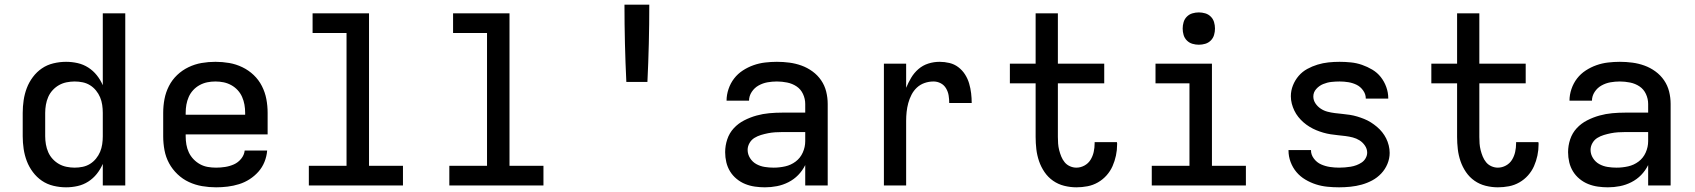

<svg xmlns="http://www.w3.org/2000/svg" viewBox="-20 -792 7240 820"><path d="M262 8Q235 8 208 1.5Q181 -5 159 -20Q137 -35 120.5 -57Q104 -79 94.5 -104Q85 -129 81 -156Q77 -183 77 -210V-310Q77 -337 81 -364Q85 -391 94.5 -416Q104 -441 120.5 -463Q137 -485 159 -500Q181 -515 208 -521.5Q235 -528 262 -528Q287 -528 311.5 -522.5Q336 -517 357 -503.5Q378 -490 393.5 -470.5Q409 -451 419 -428V-735H515V0H419V-92Q409 -69 393.5 -49.5Q378 -30 357 -16.5Q336 -3 311.5 2.5Q287 8 262 8ZM299 -76Q316 -76 333 -79.5Q350 -83 364.5 -92Q379 -101 390 -114.5Q401 -128 407.5 -143.5Q414 -159 416.5 -176Q419 -193 419 -210V-310Q419 -327 416.5 -344Q414 -361 407.5 -376.5Q401 -392 390 -405.5Q379 -419 364.5 -428Q350 -437 333 -440.5Q316 -444 299 -444Q282 -444 264.5 -440.5Q247 -437 232 -428.5Q217 -420 205 -407Q193 -394 186 -378Q179 -362 176 -344.5Q173 -327 173 -310V-210Q173 -193 176 -175.5Q179 -158 186 -142Q193 -126 205 -113Q217 -100 232 -91.5Q247 -83 264.5 -79.5Q282 -76 299 -76Z M903 8Q873 8 843.5 3Q814 -2 787 -14.5Q760 -27 738 -48Q716 -69 702 -95Q688 -121 682.5 -150.5Q677 -180 677 -210V-310Q677 -340 682.5 -369Q688 -398 701.5 -424.5Q715 -451 736.5 -471.5Q758 -492 785 -505Q812 -518 841 -523Q870 -528 900 -528Q930 -528 959 -523Q988 -518 1015 -505Q1042 -492 1063.5 -471.5Q1085 -451 1098.5 -424.5Q1112 -398 1117.5 -369Q1123 -340 1123 -310V-218H773V-210Q773 -192 776 -174.5Q779 -157 786.5 -141Q794 -125 806.5 -112Q819 -99 834.5 -90.5Q850 -82 867.5 -79Q885 -76 903 -76Q922 -76 941.5 -79Q961 -82 979 -90Q997 -98 1010 -114Q1023 -130 1025 -149H1121Q1119 -124 1109.5 -100.5Q1100 -77 1083.5 -58.5Q1067 -40 1046 -26.5Q1025 -13 1001 -5.5Q977 2 952 5Q927 8 903 8ZM773 -302H1027V-310Q1027 -328 1024 -345Q1021 -362 1014 -378Q1007 -394 995 -407Q983 -420 967.5 -428.5Q952 -437 935 -440.5Q918 -444 900 -444Q882 -444 865 -440.5Q848 -437 832.5 -428.5Q817 -420 805 -407Q793 -394 786 -378Q779 -362 776 -345Q773 -328 773 -310Z M1299 0V-84H1460V-651H1315V-735H1556V-84H1701V0Z M1899 0V-84H2060V-651H1915V-735H2156V-84H2301V0Z M2655 -442Q2651 -524 2649 -606.5Q2647 -689 2647 -772H2753Q2753 -689 2751 -606.5Q2749 -524 2745 -442Z M3247 8Q3226 8 3204.5 5Q3183 2 3163 -6Q3143 -14 3126 -28Q3109 -42 3098 -60Q3087 -78 3082 -99Q3077 -120 3077 -142Q3077 -170 3086 -197Q3095 -224 3114 -244.5Q3133 -265 3158.5 -278Q3184 -291 3211 -298.5Q3238 -306 3265.5 -308.5Q3293 -311 3321 -311H3419V-348Q3419 -370 3409.5 -390.5Q3400 -411 3382 -423Q3364 -435 3342 -439.5Q3320 -444 3298 -444Q3278 -444 3258 -440.5Q3238 -437 3220 -427Q3202 -417 3190.5 -399.5Q3179 -382 3179 -362H3083Q3083 -387 3091.5 -412Q3100 -437 3115.5 -457Q3131 -477 3152.5 -491Q3174 -505 3198 -513.5Q3222 -522 3247.5 -525Q3273 -528 3298 -528Q3325 -528 3351.5 -524.5Q3378 -521 3403 -512Q3428 -503 3450 -487Q3472 -471 3487 -449Q3502 -427 3508.5 -401Q3515 -375 3515 -348V0H3419V-87Q3407 -63 3389 -44.5Q3371 -26 3347.5 -14Q3324 -2 3298.5 3Q3273 8 3247 8ZM3284 -76Q3309 -76 3333.5 -81.5Q3358 -87 3378 -102Q3398 -117 3408.5 -140.5Q3419 -164 3419 -189V-228H3321Q3306 -228 3290.5 -227Q3275 -226 3260 -223Q3245 -220 3230 -215.5Q3215 -211 3202 -203Q3189 -195 3181 -181Q3173 -167 3173 -152Q3173 -133 3183.5 -116.5Q3194 -100 3210.5 -91Q3227 -82 3246 -79Q3265 -76 3284 -76Z M3755 0V-520H3850V-417Q3859 -439 3871.5 -460Q3884 -481 3902.5 -497Q3921 -513 3944.5 -520.5Q3968 -528 3993 -528Q4014 -528 4035 -523Q4056 -518 4073 -505Q4090 -492 4101.5 -474Q4113 -456 4119 -435.5Q4125 -415 4127.5 -394Q4130 -373 4130 -352H4034Q4034 -368 4031.5 -384Q4029 -400 4020.5 -414.5Q4012 -429 3997.5 -436.5Q3983 -444 3967 -444Q3947 -444 3928.5 -437.5Q3910 -431 3896 -418Q3882 -405 3873 -387.5Q3864 -370 3859 -351.5Q3854 -333 3852 -314Q3850 -295 3850 -276V0Z M4577 8Q4551 8 4525 1.5Q4499 -5 4477.5 -20Q4456 -35 4441 -57Q4426 -79 4417.5 -104Q4409 -129 4406 -155Q4403 -181 4403 -207V-436H4293V-520H4403V-735H4498V-520H4696V-436H4498V-207Q4498 -193 4499 -179Q4500 -165 4503.5 -151Q4507 -137 4512.5 -123.5Q4518 -110 4527 -99Q4536 -88 4549.5 -82Q4563 -76 4577 -76Q4595 -76 4611.5 -85Q4628 -94 4637.5 -109.5Q4647 -125 4651 -143Q4655 -161 4655 -180V-185H4750Q4751 -183 4751 -180.5Q4751 -178 4751 -175Q4751 -151 4746 -127.5Q4741 -104 4731.5 -82.5Q4722 -61 4706 -43Q4690 -25 4669 -13Q4648 -1 4624.5 3.5Q4601 8 4577 8Z M4899 0V-84H5060V-436H4915V-520H5156V-84H5301V0ZM5100 -601Q5086 -601 5072.5 -605Q5059 -609 5049 -619Q5039 -629 5035 -642.5Q5031 -656 5031 -670Q5031 -684 5035 -697.5Q5039 -711 5049 -721Q5059 -731 5072.5 -735Q5086 -739 5100 -739Q5114 -739 5127.5 -735Q5141 -731 5151 -721Q5161 -711 5165 -697.5Q5169 -684 5169 -670Q5169 -656 5165 -642.5Q5161 -629 5151 -619Q5141 -609 5127.5 -605Q5114 -601 5100 -601Z M5699 8Q5674 8 5649 5.5Q5624 3 5600.5 -4.5Q5577 -12 5555 -25Q5533 -38 5517 -57Q5501 -76 5492 -100Q5483 -124 5483 -149V-151H5579V-150Q5579 -131 5591.5 -114.5Q5604 -98 5622 -90Q5640 -82 5659.5 -79Q5679 -76 5699 -76Q5711 -76 5723.5 -77Q5736 -78 5748.5 -80Q5761 -82 5773 -86.5Q5785 -91 5795.5 -98Q5806 -105 5812.5 -116.5Q5819 -128 5819 -140Q5819 -156 5809.5 -170Q5800 -184 5786.5 -192.5Q5773 -201 5757.5 -205Q5742 -209 5726 -211Q5710 -213 5694.5 -214.5Q5679 -216 5663 -218.5Q5647 -221 5631.5 -225.5Q5616 -230 5601.5 -236Q5587 -242 5573 -250.5Q5559 -259 5547 -269.5Q5535 -280 5525 -292.5Q5515 -305 5508 -319.5Q5501 -334 5497 -349.5Q5493 -365 5493 -381Q5493 -405 5502 -427.5Q5511 -450 5526.5 -468Q5542 -486 5563 -497.5Q5584 -509 5607 -516Q5630 -523 5653.5 -525.5Q5677 -528 5701 -528Q5725 -528 5749.5 -525.5Q5774 -523 5797 -515Q5820 -507 5841 -494.5Q5862 -482 5877 -463Q5892 -444 5900.5 -420.5Q5909 -397 5909 -373V-371H5813V-372Q5813 -390 5801.5 -406Q5790 -422 5773.5 -430Q5757 -438 5738.5 -441Q5720 -444 5701 -444Q5683 -444 5665.5 -442Q5648 -440 5631 -433Q5614 -426 5601.5 -412Q5589 -398 5589 -380Q5589 -364 5598 -350.5Q5607 -337 5620.5 -328Q5634 -319 5649.5 -315Q5665 -311 5681 -309Q5697 -307 5713 -305.5Q5729 -304 5745 -301.5Q5761 -299 5776 -294.5Q5791 -290 5806 -284Q5821 -278 5834.5 -269.5Q5848 -261 5860.5 -250.5Q5873 -240 5883 -227.5Q5893 -215 5900 -201Q5907 -187 5911 -171Q5915 -155 5915 -139Q5915 -115 5905.5 -92Q5896 -69 5879 -51Q5862 -33 5840.5 -21.5Q5819 -10 5795.5 -3.5Q5772 3 5747.5 5.5Q5723 8 5699 8Z M6377 8Q6351 8 6325 1.5Q6299 -5 6277.5 -20Q6256 -35 6241 -57Q6226 -79 6217.5 -104Q6209 -129 6206 -155Q6203 -181 6203 -207V-436H6093V-520H6203V-735H6298V-520H6496V-436H6298V-207Q6298 -193 6299 -179Q6300 -165 6303.5 -151Q6307 -137 6312.5 -123.5Q6318 -110 6327 -99Q6336 -88 6349.5 -82Q6363 -76 6377 -76Q6395 -76 6411.5 -85Q6428 -94 6437.5 -109.5Q6447 -125 6451 -143Q6455 -161 6455 -180V-185H6550Q6551 -183 6551 -180.5Q6551 -178 6551 -175Q6551 -151 6546 -127.5Q6541 -104 6531.5 -82.5Q6522 -61 6506 -43Q6490 -25 6469 -13Q6448 -1 6424.5 3.5Q6401 8 6377 8Z M6847 8Q6826 8 6804.5 5Q6783 2 6763 -6Q6743 -14 6726 -28Q6709 -42 6698 -60Q6687 -78 6682 -99Q6677 -120 6677 -142Q6677 -170 6686 -197Q6695 -224 6714 -244.5Q6733 -265 6758.5 -278Q6784 -291 6811 -298.5Q6838 -306 6865.5 -308.5Q6893 -311 6921 -311H7019V-348Q7019 -370 7009.5 -390.5Q7000 -411 6982 -423Q6964 -435 6942 -439.5Q6920 -444 6898 -444Q6878 -444 6858 -440.5Q6838 -437 6820 -427Q6802 -417 6790.5 -399.5Q6779 -382 6779 -362H6683Q6683 -387 6691.5 -412Q6700 -437 6715.5 -457Q6731 -477 6752.5 -491Q6774 -505 6798 -513.5Q6822 -522 6847.5 -525Q6873 -528 6898 -528Q6925 -528 6951.5 -524.5Q6978 -521 7003 -512Q7028 -503 7050 -487Q7072 -471 7087 -449Q7102 -427 7108.5 -401Q7115 -375 7115 -348V0H7019V-87Q7007 -63 6989 -44.5Q6971 -26 6947.5 -14Q6924 -2 6898.5 3Q6873 8 6847 8ZM6884 -76Q6909 -76 6933.5 -81.5Q6958 -87 6978 -102Q6998 -117 7008.5 -140.5Q7019 -164 7019 -189V-228H6921Q6906 -228 6890.5 -227Q6875 -226 6860 -223Q6845 -220 6830 -215.5Q6815 -211 6802 -203Q6789 -195 6781 -181Q6773 -167 6773 -152Q6773 -133 6783.5 -116.5Q6794 -100 6810.5 -91Q6827 -82 6846 -79Q6865 -76 6884 -76Z"/></svg>

Font: Iosevka Fixed Medium Extended
Style: Regular
Weight: 500
Width: 7
Monospace: yes
Designer: Belleve Invis
Foundry: Belleve Invis
Version: Version 24.1.1; ttfautohint (v1.8.4)